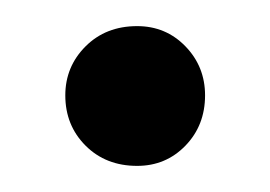

<svg xmlns="http://www.w3.org/2000/svg" viewBox="-20 -127 207 147"><path d="M85 0Q107 0 122 -15.5Q137 -31 137 -54Q137 -76 122 -91.5Q107 -107 85 -107Q61 -107 45.5 -91.5Q30 -76 30 -54Q30 -31 45.5 -15.5Q61 0 85 0Z"/></svg>

Font: Catamaran Thin
Style: Regular
Weight: 400
Version: Version 2.000